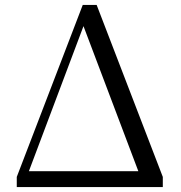

<svg xmlns="http://www.w3.org/2000/svg" viewBox="-20 -754 728 774"><path d="M47.6 0V-40.8L313.6 -734.2H369.6L636.3 -40.8V0H561.8L308 -671.3H325.4L321.2 -661L72.4 0ZM62.4 0 68.1 -63.9H605.1V0Z"/></svg>

Font: Noto Serif SC ExtraLight
Style: Regular
Weight: 200
Designer: Ryoko NISHIZUKA 西塚涼子 (kana & ideographs); Frank Grießhammer (Latin, Greek & Cyrillic); Wenlong ZHANG 张文龙 (bopomofo); San
Foundry: Adobe
Version: Version 2.002-H1;hotconv 1.1.0;makeotfexe 2.6.0